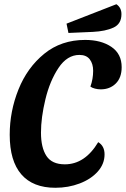

<svg xmlns="http://www.w3.org/2000/svg" viewBox="-20 -869 596 909"><path d="M556 -551Q556 -501 528 -473.5Q500 -446 457 -446Q443 -446 429.5 -449.5Q416 -453 408 -459Q421 -495 421 -534Q421 -567 405 -588Q389 -609 356 -609Q298 -609 257 -547.5Q216 -486 195 -399Q174 -312 174 -241Q174 -170 200 -130.5Q226 -91 287 -91Q382 -91 445 -196Q475 -178 475 -138Q475 -93 443 -57Q411 -21 357.5 -0.5Q304 20 242 20Q136 20 81 -43.5Q26 -107 26 -231Q26 -342 67.5 -445.5Q109 -549 189.5 -614.5Q270 -680 383 -680Q459 -680 507.5 -647Q556 -614 556 -551ZM555 -802Q555 -756 517.5 -738.5Q480 -721 419 -718L304 -713L295 -757L531 -849Q555 -833 555 -802Z"/></svg>

Font: Sansita Medium Italic
Style: Regular
Weight: 500
Italic angle: -11°
Designer: Pablo Cosgaya
Foundry: Omnibus-Type
Version: Version 1.006